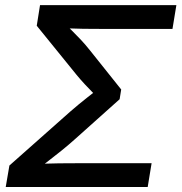

<svg xmlns="http://www.w3.org/2000/svg" viewBox="-20 -748 726 768"><path d="M2.9 0 17.6 -85.9 262.2 -302.7Q278.8 -317.4 295.9 -331.3Q313 -345.2 329.6 -358.4Q346.2 -371.6 360.8 -382.8Q375.5 -394 386.7 -403.3L377.9 -350.1Q367.7 -360.8 352.1 -376.7Q336.4 -392.6 319.1 -411.1Q301.8 -429.7 286.6 -448.2L127 -645L140.1 -727.5H685.5L669.9 -632.3H392.6Q350.6 -632.3 313 -632.8Q275.4 -633.3 241.7 -634.8L238.8 -654.3Q251.5 -641.6 268.1 -625.2Q284.7 -608.9 303.5 -588.9Q322.3 -568.8 340.8 -545.4L464.8 -390.1L458.5 -351.1L282.2 -193.4Q253.9 -168 226.3 -145.8Q198.7 -123.5 173.8 -104.5Q148.9 -85.4 128.4 -69.3L137.7 -92.8Q175.3 -94.2 216.1 -94.7Q256.8 -95.2 303.7 -95.2H586.4L570.8 0Z"/></svg>

Font: Inter 20pt Medium
Style: Italic
Weight: 500
Italic angle: -9.3988°
Version: Version 4.001;git-66647c0bb